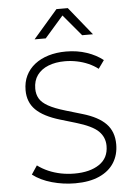

<svg xmlns="http://www.w3.org/2000/svg" viewBox="-63 -1000 742 1061"><g transform="rotate(-5 308.5 -469.0)"><path d="M311 15Q245 15 182 -2.8Q119 -20.5 76 -54L108 -102Q135.5 -81.5 168 -67.5Q200.5 -53.5 236.8 -46.2Q273 -39 312 -39Q397.5 -39 449.2 -73.8Q501 -108.5 501 -176Q501 -224 467.2 -257.5Q433.5 -291 342 -318L258 -343Q167.5 -370 124.8 -412.2Q82 -454.5 82 -521Q82 -566.5 99.5 -602.2Q117 -638 149.2 -663.2Q181.5 -688.5 225.8 -701.8Q270 -715 323 -715Q385 -715 438 -697Q491 -679 527.5 -649.5L495 -604Q471 -622.5 441.5 -635.5Q412 -648.5 379 -655.2Q346 -662 312 -662Q260 -662 220.2 -646.2Q180.5 -630.5 158.2 -600Q136 -569.5 136 -525Q136 -494 149.8 -470.2Q163.5 -446.5 197.8 -427.2Q232 -408 293 -390L384 -363Q471 -337.5 513 -294Q555 -250.5 555 -180Q555 -122 527.2 -78Q499.5 -34 445 -9.5Q390.5 15 311 15ZM156 -797 291 -953H354L480 -797H420L321 -915L218 -797Z"/></g></svg>

Font: Geologica Thin
Style: Regular
Weight: 100
Version: Version 1.010;gftools[0.9.28]